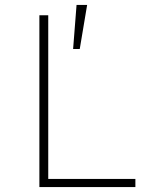

<svg xmlns="http://www.w3.org/2000/svg" viewBox="-20 -760 640 780"><path d="M140 0V-698H176V-33H530V0ZM304 -561H277L291 -740H334Z"/></svg>

Font: IBM Plex Mono ExtraLight
Style: Regular
Weight: 200
Monospace: yes
Designer: Mike Abbink, Paul van der Laan, Pieter van Rosmalen
Foundry: Bold Monday
Version: Version 2.3